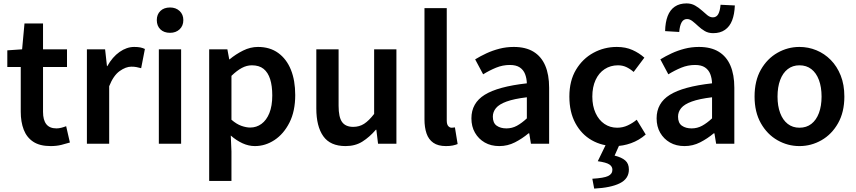

<svg xmlns="http://www.w3.org/2000/svg" viewBox="-20 -845 5031 1129"><path d="M278 14Q214 14 175.5 -11.5Q137 -37 119.5 -82.5Q102 -128 102 -188V-451H23V-549L110 -555L124 -707H233V-555H374V-451H233V-187Q233 -139 252.5 -114.5Q272 -90 312 -90Q326 -90 341.5 -94Q357 -98 369 -103L391 -7Q369 0 340.5 7Q312 14 278 14Z M491 0V-555H598L609 -456H611Q641 -510 683 -539.5Q725 -569 769 -569Q791 -569 805.5 -566Q820 -563 832 -557L810 -444Q795 -448 782.5 -450.5Q770 -453 752 -453Q720 -453 683.5 -427Q647 -401 622 -338V0Z M914 0V-555H1045V0ZM980 -652Q944 -652 923 -672.5Q902 -693 902 -727Q902 -760 923 -780.5Q944 -801 980 -801Q1014 -801 1036 -780.5Q1058 -760 1058 -727Q1058 -693 1036 -672.5Q1014 -652 980 -652Z M1210 219V-555H1317L1328 -496H1330Q1366 -526 1409 -547.5Q1452 -569 1497 -569Q1567 -569 1616 -533.5Q1665 -498 1690.5 -435Q1716 -372 1716 -286Q1716 -191 1682 -124Q1648 -57 1594 -21.5Q1540 14 1479 14Q1442 14 1406 -2.5Q1370 -19 1337 -48L1341 45V219ZM1451 -95Q1488 -95 1517.5 -116.5Q1547 -138 1564 -180Q1581 -222 1581 -284Q1581 -340 1568.5 -379.5Q1556 -419 1530 -440Q1504 -461 1461 -461Q1431 -461 1402 -445.5Q1373 -430 1341 -399V-141Q1371 -115 1399.5 -105Q1428 -95 1451 -95Z M2012 14Q1922 14 1881 -44Q1840 -102 1840 -207V-555H1971V-223Q1971 -156 1991.5 -127.5Q2012 -99 2057 -99Q2093 -99 2121 -117Q2149 -135 2180 -175V-555H2311V0H2203L2193 -82H2190Q2153 -39 2111 -12.5Q2069 14 2012 14Z M2602 14Q2556 14 2528 -5.5Q2500 -25 2488 -60.5Q2476 -96 2476 -143V-797H2607V-137Q2607 -113 2616 -103.5Q2625 -94 2635 -94Q2639 -94 2643 -94.5Q2647 -95 2655 -96L2671 2Q2659 7 2642.5 10.5Q2626 14 2602 14Z M2916 14Q2867 14 2830.5 -7Q2794 -28 2773 -64.5Q2752 -101 2752 -149Q2752 -239 2830 -287.5Q2908 -336 3078 -355Q3077 -385 3067.5 -409.5Q3058 -434 3036.5 -448.5Q3015 -463 2978 -463Q2936 -463 2897 -447Q2858 -431 2821 -408L2774 -496Q2805 -515 2840.5 -531.5Q2876 -548 2916.5 -558.5Q2957 -569 3001 -569Q3071 -569 3117 -541Q3163 -513 3186 -459.5Q3209 -406 3209 -329V0H3102L3092 -61H3088Q3051 -30 3008 -8Q2965 14 2916 14ZM2958 -90Q2991 -90 3019.5 -105.5Q3048 -121 3078 -149V-273Q3003 -264 2959 -248Q2915 -232 2896.5 -209.5Q2878 -187 2878 -159Q2878 -122 2900.5 -106Q2923 -90 2958 -90Z M3596 14Q3520 14 3459.5 -20.5Q3399 -55 3363.5 -120.5Q3328 -186 3328 -277Q3328 -370 3367 -435Q3406 -500 3469.5 -534.5Q3533 -569 3607 -569Q3659 -569 3699 -551Q3739 -533 3769 -506L3706 -422Q3684 -441 3662 -451Q3640 -461 3614 -461Q3570 -461 3535.5 -438.5Q3501 -416 3482 -374.5Q3463 -333 3463 -277Q3463 -222 3482 -180.5Q3501 -139 3534 -116.5Q3567 -94 3609 -94Q3642 -94 3671 -107.5Q3700 -121 3724 -141L3777 -54Q3738 -20 3690.5 -3Q3643 14 3596 14ZM3474 264 3463 206Q3531 202 3556 190Q3581 178 3581 153Q3581 134 3563 122Q3545 110 3495 103L3547 -4H3627L3594 70Q3635 80 3656.5 98.5Q3678 117 3678 152Q3678 206 3625 232.5Q3572 259 3474 264Z M4005 14Q3956 14 3919.5 -7Q3883 -28 3862 -64.5Q3841 -101 3841 -149Q3841 -239 3919 -287.5Q3997 -336 4167 -355Q4166 -385 4156.5 -409.5Q4147 -434 4125.5 -448.5Q4104 -463 4067 -463Q4025 -463 3986 -447Q3947 -431 3910 -408L3863 -496Q3894 -515 3929.5 -531.5Q3965 -548 4005.5 -558.5Q4046 -569 4090 -569Q4160 -569 4206 -541Q4252 -513 4275 -459.5Q4298 -406 4298 -329V0H4191L4181 -61H4177Q4140 -30 4097 -8Q4054 14 4005 14ZM4047 -90Q4080 -90 4108.5 -105.5Q4137 -121 4167 -149V-273Q4092 -264 4048 -248Q4004 -232 3985.5 -209.5Q3967 -187 3967 -159Q3967 -122 3989.5 -106Q4012 -90 4047 -90ZM4174 -650Q4145 -650 4124 -662.5Q4103 -675 4085.5 -691.5Q4068 -708 4052 -720.5Q4036 -733 4020 -733Q3999 -733 3988 -713.5Q3977 -694 3974 -657L3891 -662Q3892 -714 3906 -750.5Q3920 -787 3948 -806Q3976 -825 4017 -825Q4045 -825 4067 -812.5Q4089 -800 4106.5 -784Q4124 -768 4139.5 -755.5Q4155 -743 4172 -743Q4193 -743 4203.5 -762Q4214 -781 4217 -817L4301 -813Q4299 -761 4285 -725Q4271 -689 4243 -669.5Q4215 -650 4174 -650Z M4681 14Q4612 14 4551.5 -20.5Q4491 -55 4454 -120.5Q4417 -186 4417 -277Q4417 -370 4454 -435Q4491 -500 4551.5 -534.5Q4612 -569 4681 -569Q4733 -569 4780.5 -549.5Q4828 -530 4865 -492.5Q4902 -455 4923.5 -401Q4945 -347 4945 -277Q4945 -186 4908 -120.5Q4871 -55 4810.5 -20.5Q4750 14 4681 14ZM4681 -94Q4722 -94 4751 -116.5Q4780 -139 4795.5 -180.5Q4811 -222 4811 -277Q4811 -333 4795.5 -374.5Q4780 -416 4751 -438.5Q4722 -461 4681 -461Q4641 -461 4612 -438.5Q4583 -416 4567.5 -374.5Q4552 -333 4552 -277Q4552 -222 4567.5 -180.5Q4583 -139 4612 -116.5Q4641 -94 4681 -94Z"/></svg>

Font: Noto Sans SC Thin SemiBold
Style: Regular
Weight: 600
Version: Version 2.004-H2;hotconv 1.0.118;makeotfexe 2.5.65603